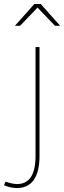

<svg xmlns="http://www.w3.org/2000/svg" viewBox="-74 -754 323 967"><path d="M-46 161Q-32 166 -18.5 169Q-5 172 9 173Q105 175 105 31V-517H125V31Q125 112 95.5 153Q66 194 9 193Q-23 192 -54 179ZM99 -734H131L229 -624H203L109 -722H121L27 -624H1Z"/></svg>

Font: Alexandria Thin
Style: Regular
Weight: 250
Designer: Mohamed Gaber
Foundry: Kief Type Foundry
Version: Version 5.100